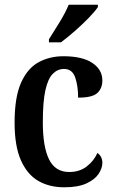

<svg xmlns="http://www.w3.org/2000/svg" viewBox="-20 -786 488 816"><path d="M253 10Q190 10 143 -17Q96 -44 69 -104.5Q42 -165 42 -265Q42 -373 69.5 -434.5Q97 -496 144 -521.5Q191 -547 249 -547Q330 -547 372.5 -518.5Q415 -490 415 -444Q415 -411 394 -391Q373 -371 312 -371Q312 -421 299.5 -457Q287 -493 252 -493Q225 -493 204.5 -472.5Q184 -452 173 -403Q162 -354 162 -266Q162 -162 188.5 -108.5Q215 -55 274 -55Q318 -55 348.5 -78.5Q379 -102 394 -136Q415 -121 415 -94Q415 -71 399 -47Q383 -23 347.5 -6.5Q312 10 253 10ZM188 -619Q209 -652 233.5 -692Q258 -732 272 -766H396V-756Q385 -739 358 -711Q331 -683 298.5 -654.5Q266 -626 239 -606H188Z"/></svg>

Font: Noto Serif Thai Condensed SemiBold
Style: Regular
Weight: 600
Width: 3
Designer: Monotype Design Team
Foundry: Monotype Imaging Inc.
Version: Version 2.002; ttfautohint (v1.8.4.7-5d5b)